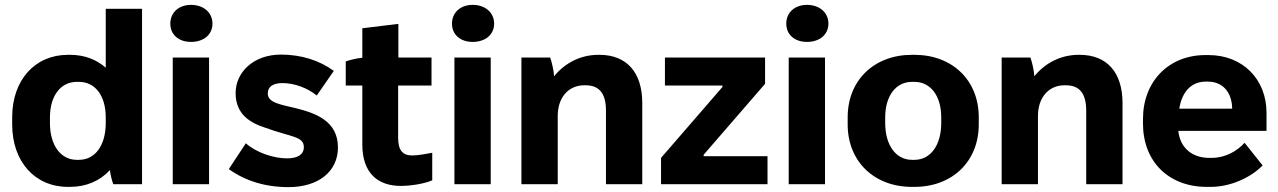

<svg xmlns="http://www.w3.org/2000/svg" viewBox="-20 -756 5245 788"><path d="M259 11H267C334 11 391 -14 431 -58C434 -37 439 -15 445 0H563V-720H414V-478C376 -512 326 -531 268 -531H259C123 -531 30 -427 30 -275V-245C30 -93 123 11 259 11ZM295 -100C229 -100 185 -160 185 -251V-274C185 -363 229 -420 295 -420H304C371 -420 414 -363 414 -274V-251C414 -160 371 -100 304 -100Z M764 -584C816 -584 852 -614 852 -659C852 -704 816 -736 764 -736C713 -736 679 -704 679 -659C679 -614 713 -584 764 -584ZM689 0H838V-520H689Z M1164 12C1287 12 1367 -52 1367 -151C1367 -260 1274 -292 1194 -312C1132 -327 1079 -334 1079 -372C1079 -401 1101 -415 1140 -415C1188 -415 1242 -395 1280 -364L1350 -465C1293 -507 1218 -532 1133 -532C1021 -532 947 -460 947 -374C947 -286 1008 -251 1071 -231C1175 -193 1227 -197 1227 -152C1227 -122 1202 -106 1158 -106C1101 -106 1030 -131 989 -168L919 -62C986 -14 1068 12 1164 12Z M1625 7C1663 7 1720 -1 1754 -16V-129C1734 -125 1695 -118 1672 -118C1634 -118 1614 -137 1614 -191V-405H1751V-520H1615V-658L1467 -640V-519C1444 -517 1417 -510 1399 -504V-405H1467V-163C1467 -46 1530 7 1625 7Z M1920 -584C1972 -584 2008 -614 2008 -659C2008 -704 1972 -736 1920 -736C1869 -736 1835 -704 1835 -659C1835 -614 1869 -584 1920 -584ZM1845 0H1994V-520H1845Z M2120 0H2269V-280C2269 -356 2313 -406 2378 -406H2383C2441 -406 2467 -371 2467 -301V0H2616V-333C2616 -459 2552 -531 2440 -531H2436C2362 -531 2298 -497 2254 -443C2253 -466 2245 -500 2238 -520H2120Z M2693 0H3130V-115H2868V-121L3120 -412V-520H2709V-405H2945V-399L2693 -108Z M3292 -584C3344 -584 3380 -614 3380 -659C3380 -704 3344 -736 3292 -736C3241 -736 3207 -704 3207 -659C3207 -614 3241 -584 3292 -584ZM3217 0H3366V-520H3217Z M3723 11H3733C3889 11 3997 -94 3997 -245V-275C3997 -426 3889 -531 3733 -531H3723C3567 -531 3459 -426 3459 -275V-245C3459 -94 3567 11 3723 11ZM3723 -100C3657 -100 3613 -160 3613 -251V-274C3613 -363 3657 -420 3723 -420H3733C3799 -420 3843 -363 3843 -274V-251C3843 -160 3799 -100 3733 -100Z M4091 0H4240V-280C4240 -356 4284 -406 4349 -406H4354C4412 -406 4438 -371 4438 -301V0H4587V-333C4587 -459 4523 -531 4411 -531H4407C4333 -531 4269 -497 4225 -443C4224 -466 4216 -500 4209 -520H4091Z M4933 11H4949C5029 11 5112 -26 5162 -77L5088 -170C5057 -136 5010 -108 4952 -108H4943C4872 -108 4823 -150 4816 -219H5178V-293C5178 -431 5080 -530 4940 -530H4927C4777 -530 4671 -422 4671 -268V-249C4671 -93 4776 11 4933 11ZM4820 -310C4831 -380 4870 -421 4928 -421H4938C4995 -421 5035 -381 5037 -313V-310Z"/></svg>

Font: Fixel Text Bold
Style: Bold
Weight: 700
Width: 4
Designer: AlfaBravo + MacPaw
Foundry: Kyrylo Tkachov, Marchela Mozhyna, Serhii Makarenko, Maria Weinstein, Zakhar Kryvoshyya
Version: Version 1.211